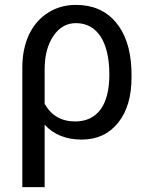

<svg xmlns="http://www.w3.org/2000/svg" viewBox="-20 -558 606 781"><path d="M289.1 -538.1C247.1 -538.1 209.5 -527.8 176.3 -506.8C109.4 -465.3 70.8 -386.2 70.8 -283.2V203.1H161.6V-50.8C198.7 -10.3 249 9.8 312.5 9.8C374.5 9.8 423.8 -13.2 460.4 -58.6C497.1 -104 515.1 -166 515.1 -244.1L514.6 -276.4C511.2 -358.9 489.3 -423.3 449.7 -469.2C410.2 -515.1 356.4 -538.1 289.1 -538.1ZM161.6 -275.9C161.6 -331.1 173.3 -376 196.8 -411.1C220.2 -446.3 251 -463.9 289.1 -463.9C375.5 -463.9 424.8 -387.7 424.8 -254.4C424.8 -127.4 373.5 -64 285.6 -64C230 -64 188.5 -87.9 161.6 -135.7Z"/></svg>

Font: Roboto
Style: Regular
Weight: 400
Designer: Google
Version: Version 2.137; 2017